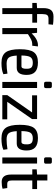

<svg xmlns="http://www.w3.org/2000/svg" viewBox="940 -1698 769 2690"><g transform="rotate(90 1325.0 -352.5)"><path d="M320 -647H241Q205 -647 191 -628.5Q177 -610 177 -565V-487H297V-420H177V0H93V-420H21V-482L93 -487V-574Q93 -645 120 -681Q147 -717 211 -717Q283 -717 326 -710Z M630 -499 620 -419H594Q566 -419 536.5 -405Q507 -391 458 -359V0H373V-487H439L447 -411Q532 -499 611 -499Z M872 -60Q936 -60 1011 -72L1019 -15Q962 12 861 12Q757 12 713 -46.5Q669 -105 669 -245Q669 -386 712 -442.5Q755 -499 854 -499Q945 -499 987 -459.5Q1029 -420 1029 -340Q1029 -202 931 -202H758Q763 -118 788 -89Q813 -60 872 -60ZM858 -427Q802 -427 780 -393.5Q758 -360 757 -268H908Q945 -268 943 -340Q944 -387 925 -407Q906 -427 858 -427Z M1149 -694H1189Q1214 -694 1214 -668V-611Q1214 -585 1189 -585H1149Q1125 -585 1125 -611V-668Q1125 -694 1149 -694ZM1212 0H1127V-487H1212Z M1651 -69V0H1312V-69L1555 -417H1315V-487H1648V-417L1406 -69Z M1931 -60Q1995 -60 2070 -72L2078 -15Q2021 12 1920 12Q1816 12 1772 -46.5Q1728 -105 1728 -245Q1728 -386 1771 -442.5Q1814 -499 1913 -499Q2004 -499 2046 -459.5Q2088 -420 2088 -340Q2088 -202 1990 -202H1817Q1822 -118 1847 -89Q1872 -60 1931 -60ZM1917 -427Q1861 -427 1839 -393.5Q1817 -360 1816 -268H1967Q2004 -268 2002 -340Q2003 -387 1984 -407Q1965 -427 1917 -427Z M2208 -694H2248Q2273 -694 2273 -668V-611Q2273 -585 2248 -585H2208Q2184 -585 2184 -611V-668Q2184 -694 2208 -694ZM2271 0H2186V-487H2271Z M2508 -420V-134Q2508 -99 2519 -84Q2530 -69 2558 -69H2614L2624 -4Q2586 9 2528 9Q2425 9 2425 -123V-420H2352V-482L2425 -487V-631H2508V-487H2628V-420Z"/></g></svg>

Font: exo2condensed_r
Style: Regular
Weight: 400
Width: 3
Designer: Natanael Gama
Version: Version 1.001;PS 001.001;hotconv 1.0.70;makeotf.lib2.5.58329